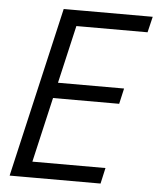

<svg xmlns="http://www.w3.org/2000/svg" viewBox="-52 -765 666 810"><g transform="rotate(5 281.0 -360.0)"><path d="M19 0 185 -720H260L94 0ZM61 0 76 -67H419L404 0ZM139 -342 154 -408H468L453 -342ZM211 -653 227 -720H562L546 -653Z"/></g></svg>

Font: Instrument Sans SemiCondensed
Style: Italic
Weight: 400
Width: 4
Italic angle: -13°
Designer: Rodrigo Fuenzalida
Foundry: fragTYPE
Version: Version 1.000;gftools[0.9.28]